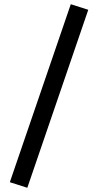

<svg xmlns="http://www.w3.org/2000/svg" viewBox="-20 -785 474 906"><path d="M396.5 -738.8 108.9 101.1 26.4 74.7 314 -765.1Z"/></svg>

Font: Vazirmatn UI ExtraBold
Style: Regular
Weight: 800
Designer: Saber Rastikerdar
Foundry: Saber Rastikerdar
Version: Version 33.003